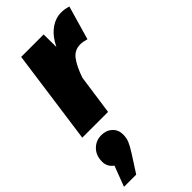

<svg xmlns="http://www.w3.org/2000/svg" viewBox="-299 -616 1022 1022"><g transform="rotate(-45 212.5 -104.5)"><path d="M449 -542 394 -351Q367 -359 348 -359Q304 -359 278 -324Q252 -289 230 -225L198 0H4L78 -534H247L248 -439Q274 -493 313 -522Q352 -551 396 -551Q424 -551 449 -542ZM170 142Q170 168 161 189.5Q152 211 131 244L68 342H-24L20 226Q-12 204 -12 165Q-12 119 16 90.5Q44 62 85 62Q122 62 146 84Q170 106 170 142Z"/></g></svg>

Font: Fira Sans Black
Style: Italic
Weight: 900
Italic angle: -8°
Designer: Carrois Corporate & Edenspiekermann AG
Foundry: Carrois Corporate GbR & Edenspiekermann AG
Version: Version 4.203